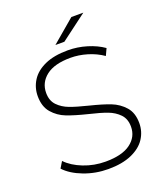

<svg xmlns="http://www.w3.org/2000/svg" viewBox="-158 -978 925 1086"><g transform="rotate(-20 304.5 -435.0)"><path d="M51 -90 74 -128Q111 -89 173.5 -64.5Q236 -40 305 -40Q405 -40 456 -78Q507 -116 507 -177Q507 -224 480 -252Q453 -280 413 -295Q373 -310 305 -326Q228 -345 181.5 -363Q135 -381 102.5 -418.5Q70 -456 70 -519Q70 -570 97 -612.5Q124 -655 179.5 -680Q235 -705 318 -705Q376 -705 432 -688Q488 -671 529 -642L510 -601Q468 -630 417.5 -645Q367 -660 318 -660Q221 -660 171 -621Q121 -582 121 -520Q121 -473 148 -445Q175 -417 215 -402Q255 -387 324 -370Q401 -351 447 -333Q493 -315 525.5 -278.5Q558 -242 558 -180Q558 -129 530.5 -87Q503 -45 446 -20Q389 5 306 5Q229 5 159.5 -21.5Q90 -48 51 -90ZM402 -875H474L317 -757H263Z"/></g></svg>

Font: Montserrat Alternates Light
Style: Regular
Weight: 300
Designer: Julieta Ulanovsky
Foundry: Julieta Ulanovsky
Version: Version 7.200